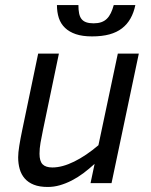

<svg xmlns="http://www.w3.org/2000/svg" viewBox="-20 -724 597 759"><path d="M212.9 -512.2 149.9 -210Q144 -182.1 140.1 -159.4Q136.2 -136.7 136.2 -116.2Q136.2 -86.9 148.4 -74.5Q160.6 -62 187 -62Q226.1 -62 273.2 -85.2Q320.3 -108.4 369.1 -149.9L445.8 -512.2H528.8L420.9 0H337.9L354 -76.2Q332 -56.2 309.6 -39.3Q287.1 -22.5 263.7 -10.5Q240.2 1.5 216.6 8.3Q192.9 15.1 168.9 15.1Q136.2 15.1 114 6.3Q91.8 -2.4 77.9 -18.3Q64 -34.2 57.9 -55.7Q51.8 -77.1 51.8 -102.1Q51.8 -120.1 56.2 -147.5Q60.5 -174.8 67.9 -210L130.9 -512.2ZM515.1 -704.1Q508.8 -673.8 495.8 -650.9Q482.9 -627.9 462.4 -612.1Q441.9 -596.2 412.6 -588.1Q383.3 -580.1 343.8 -580.1Q306.2 -580.1 280 -588.9Q253.9 -597.7 237.1 -613.8Q220.2 -629.9 212.6 -652.8Q205.1 -675.8 205.1 -704.1H290Q290 -685.1 292.7 -671.4Q295.4 -657.7 302.2 -648.9Q309.1 -640.1 320.8 -636Q332.5 -631.8 350.1 -631.8Q367.2 -631.8 380.1 -636.2Q393.1 -640.6 402.3 -649.7Q411.6 -658.7 418.2 -672.4Q424.8 -686 429.7 -704.1Z"/></svg>

Font: Clear Sans
Style: Italic
Weight: 400
Italic angle: -12°
Foundry: Intel Corporation
Version: Version 1.00